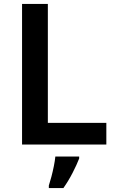

<svg xmlns="http://www.w3.org/2000/svg" viewBox="-20 -734 591 975"><path d="M92 0V-714H223V-110H520V0ZM382 71Q370 102 349 143Q328 184 302 221H228V208Q234 190 241 163.5Q248 137 253.5 109.5Q259 82 261 61H382Z"/></svg>

Font: Noto Sans Lisu SemiBold
Style: Regular
Weight: 600
Designer: Monotype Design Team. David Williams.
Foundry: Monotype Imaging Inc.
Version: Version 2.102; ttfautohint (v1.8.4.7-5d5b)